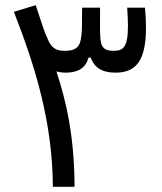

<svg xmlns="http://www.w3.org/2000/svg" viewBox="-20 -723 626 743"><path d="M184.6 0H268.6C267.6 -191.4 238.3 -325.7 198.2 -446.8C209.5 -443.4 221.7 -441.9 234.9 -441.9C273.9 -441.9 311.5 -455.1 322.3 -500H331.1C349.1 -450.7 390.1 -441.9 427.7 -441.9C509.8 -441.9 544.9 -493.2 544.9 -616.2C544.9 -641.1 543.5 -666 541 -693.4H472.2C474.1 -664.6 475.1 -641.1 475.1 -623C475.1 -538.6 456.5 -526.4 418.9 -526.4C385.3 -526.4 371.1 -538.1 368.7 -572.8C366.7 -592.3 366.7 -616.7 367.2 -653.3C367.2 -665.5 367.2 -678.7 367.2 -693.4H297.9C297.9 -679.2 297.4 -666 297.4 -654.3C297.4 -615.7 296.9 -589.4 292.5 -569.8C287.1 -539.1 270 -526.4 231 -526.4C194.3 -526.4 179.7 -538.6 165.5 -569.8C153.3 -595.7 142.6 -627.9 118.2 -703.1L33.7 -677.2C117.7 -462.4 183.1 -249.5 184.6 0Z"/></svg>

Font: Cascadia Code SemiLight
Style: Regular
Weight: 350
Monospace: yes
Designer: Aaron Bell
Foundry: Saja Typeworks
Version: Version 2404.023